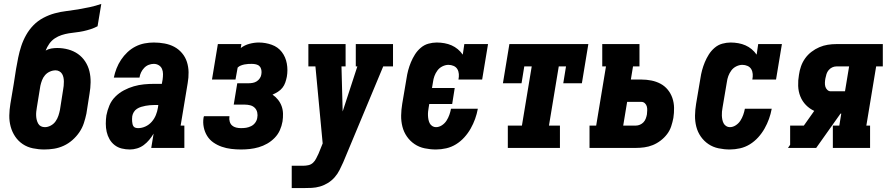

<svg xmlns="http://www.w3.org/2000/svg" viewBox="-20 -755 4540 980"><path d="M206 8Q177 8 148 2Q119 -4 96 -19.5Q73 -35 57.5 -58Q42 -81 34.5 -108.5Q27 -136 27.5 -165.5Q28 -195 33 -225L50 -326Q53 -345 56 -364.5Q59 -384 62 -403Q67 -432 73 -461.5Q79 -491 88.5 -520Q98 -549 113.5 -576.5Q129 -604 151 -626.5Q173 -649 201.5 -664Q230 -679 259.5 -687Q289 -695 318.5 -698.5Q348 -702 378 -707Q408 -712 438 -718.5Q468 -725 497 -735L478 -621Q461 -612 442.5 -606Q424 -600 405.5 -596Q387 -592 368.5 -590Q350 -588 331.5 -585Q313 -582 294.5 -576Q276 -570 259.5 -559Q243 -548 231.5 -531.5Q220 -515 213 -497Q227 -505 242 -507.5Q257 -510 272 -510Q301 -510 328.5 -502.5Q356 -495 378 -479.5Q400 -464 415 -441Q430 -418 436.5 -391Q443 -364 442.5 -335Q442 -306 437 -277L421 -175Q416 -151 408 -126.5Q400 -102 385 -80Q370 -58 349.5 -40Q329 -22 305 -11Q281 0 256 4Q231 8 206 8ZM209 -106Q224 -106 239 -114Q254 -122 263.5 -135.5Q273 -149 278 -164Q283 -179 286 -194L302 -296Q304 -306 305 -316.5Q306 -327 306 -338Q306 -349 304 -359Q302 -369 297 -377.5Q292 -386 283 -391Q274 -396 264 -396Q249 -396 234.5 -389.5Q220 -383 210 -371.5Q200 -360 194.5 -345.5Q189 -331 186 -317L168 -206Q166 -195 165 -184.5Q164 -174 164.5 -163.5Q165 -153 167.5 -143Q170 -133 175 -124Q180 -115 189 -110.5Q198 -106 209 -106Z M643 8Q622 8 601.5 3Q581 -2 565 -14.5Q549 -27 539 -44.5Q529 -62 524.5 -82Q520 -102 520 -123.5Q520 -145 523 -166Q528 -192 538.5 -217Q549 -242 568.5 -261.5Q588 -281 612.5 -294Q637 -307 663 -314.5Q689 -322 715 -324.5Q741 -327 767 -327H806L810 -349Q812 -363 812 -377Q812 -391 807 -403Q802 -415 790.5 -422Q779 -429 765 -429Q752 -429 739 -424Q726 -419 716 -408.5Q706 -398 700 -385.5Q694 -373 692 -359H561Q566 -383 575 -406Q584 -429 598 -450Q612 -471 630.5 -488.5Q649 -506 671.5 -517.5Q694 -529 718 -533.5Q742 -538 765 -538Q793 -538 820 -533Q847 -528 869.5 -516Q892 -504 909 -484Q926 -464 934 -439Q942 -414 942.5 -386.5Q943 -359 938 -331L902 -114H921V0H752L764 -73Q754 -56 741.5 -41Q729 -26 713.5 -14.5Q698 -3 679.5 2.5Q661 8 643 8ZM685 -101Q704 -101 722.5 -109.5Q741 -118 754.5 -133.5Q768 -149 775.5 -167.5Q783 -186 786 -205L788 -219H767Q756 -219 745 -218Q734 -217 723 -215Q712 -213 700.5 -209.5Q689 -206 679 -199.5Q669 -193 663 -183Q657 -173 655 -162Q654 -155 654 -148Q654 -141 654.5 -134.5Q655 -128 656.5 -121.5Q658 -115 661.5 -110Q665 -105 671.5 -103Q678 -101 685 -101Z M1210 8Q1185 8 1160 5Q1135 2 1112 -6Q1089 -14 1069.5 -27.5Q1050 -41 1037.5 -61Q1025 -81 1020 -105.5Q1015 -130 1019 -155Q1020 -156 1020 -158Q1020 -160 1021 -162H1151Q1151 -161 1151 -160.5Q1151 -160 1151 -159Q1149 -147 1152.5 -134.5Q1156 -122 1164.5 -114.5Q1173 -107 1185 -104Q1197 -101 1210 -101Q1225 -101 1237 -103Q1249 -105 1261.5 -111Q1274 -117 1282.5 -128.5Q1291 -140 1293 -153Q1296 -167 1293 -181Q1290 -195 1280.5 -204.5Q1271 -214 1257.5 -217.5Q1244 -221 1230 -221H1173L1191 -330H1248Q1259 -330 1270 -332Q1281 -334 1290.5 -340Q1300 -346 1306.5 -356Q1313 -366 1314 -376Q1316 -387 1314 -398Q1312 -409 1305 -416.5Q1298 -424 1287 -426.5Q1276 -429 1265 -429Q1256 -429 1246.5 -428.5Q1237 -428 1227.5 -426Q1218 -424 1209 -420.5Q1200 -417 1193 -410L1182 -349H1062L1092 -530H1212L1209 -510Q1229 -525 1253.5 -531.5Q1278 -538 1301 -538Q1335 -538 1367 -526.5Q1399 -515 1418.5 -489.5Q1438 -464 1444 -430.5Q1450 -397 1444 -363Q1441 -348 1436 -333.5Q1431 -319 1421.5 -307Q1412 -295 1398.5 -286.5Q1385 -278 1371 -272Q1387 -261 1399 -246Q1411 -231 1417.5 -213Q1424 -195 1424.5 -175Q1425 -155 1422 -135Q1418 -112 1408.5 -90.5Q1399 -69 1382 -51.5Q1365 -34 1344 -22Q1323 -10 1300.5 -3.5Q1278 3 1255.5 5.5Q1233 8 1210 8Z M1469 205V91H1528Q1541 91 1554.5 88Q1568 85 1578 75.5Q1588 66 1594 53.5Q1600 41 1606 29L1627 -23L1590 -416H1554V-530H1744V-416H1723L1729 -186L1804 -416H1796V-530H1986V-416H1936L1732 73Q1723 93 1713 113Q1703 133 1688 150Q1673 167 1653.5 179Q1634 191 1613 197Q1592 203 1571 204Q1550 205 1528 205Z M2205 8Q2176 8 2147.5 2Q2119 -4 2096 -19.5Q2073 -35 2057 -58Q2041 -81 2034 -108.5Q2027 -136 2027.5 -165.5Q2028 -195 2033 -225L2055 -355Q2058 -376 2063.5 -396.5Q2069 -417 2077.5 -437.5Q2086 -458 2098 -477Q2110 -496 2127.5 -511Q2145 -526 2166.5 -532Q2188 -538 2209 -538Q2229 -538 2248.5 -534.5Q2268 -531 2285 -523.5Q2302 -516 2316.5 -504Q2331 -492 2342 -476L2350 -530H2471L2441 -349H2320Q2323 -363 2322 -377Q2321 -391 2314.5 -402Q2308 -413 2295.5 -418.5Q2283 -424 2269 -424Q2254 -424 2238.5 -416.5Q2223 -409 2213 -395.5Q2203 -382 2197.5 -367Q2192 -352 2190 -336L2185 -306H2301L2288 -224H2171L2168 -206Q2166 -195 2165 -185Q2164 -175 2164.5 -164.5Q2165 -154 2167 -144Q2169 -134 2173.5 -125.5Q2178 -117 2186.5 -111.5Q2195 -106 2205 -106Q2221 -106 2235.5 -115.5Q2250 -125 2259 -139Q2268 -153 2273.5 -168.5Q2279 -184 2282 -200H2419Q2414 -173 2405 -148Q2396 -123 2382.5 -99Q2369 -75 2350 -54Q2331 -33 2307.5 -18.5Q2284 -4 2257.5 2Q2231 8 2205 8Z M2572 0V-114H2644L2694 -416H2656L2642 -330H2547L2580 -530H2983L2950 -330H2855L2869 -416H2832L2782 -114H2838V0Z M2989 0V-114H3023L3073 -416H3054V-530H3244V-416H3211L3200 -349H3254Q3280 -349 3305 -344Q3330 -339 3351.5 -327.5Q3373 -316 3388.5 -297Q3404 -278 3412 -254.5Q3420 -231 3420.5 -205Q3421 -179 3417 -153Q3413 -132 3406 -110.5Q3399 -89 3385 -70.5Q3371 -52 3352 -37.5Q3333 -23 3312 -14.5Q3291 -6 3269 -3Q3247 0 3226 0ZM3161 -114H3226Q3236 -114 3246.5 -118.5Q3257 -123 3264.5 -131Q3272 -139 3276 -149.5Q3280 -160 3282 -171Q3283 -181 3283.5 -191.5Q3284 -202 3281.5 -211.5Q3279 -221 3271.5 -228Q3264 -235 3254 -235H3181Z M3705 8Q3676 8 3647.5 2Q3619 -4 3596 -19.5Q3573 -35 3557 -58Q3541 -81 3534 -108.5Q3527 -136 3527.5 -165.5Q3528 -195 3533 -225L3555 -355Q3558 -376 3563.5 -396.5Q3569 -417 3577.5 -437.5Q3586 -458 3598 -477Q3610 -496 3627.5 -511Q3645 -526 3666.5 -532Q3688 -538 3709 -538Q3729 -538 3748.5 -534.5Q3768 -531 3785 -523.5Q3802 -516 3816.5 -504Q3831 -492 3842 -476L3850 -530H3971L3941 -349H3820Q3823 -363 3822 -377Q3821 -391 3814.5 -402Q3808 -413 3795.5 -418.5Q3783 -424 3769 -424Q3754 -424 3738.5 -416.5Q3723 -409 3713 -395.5Q3703 -382 3697.5 -367Q3692 -352 3690 -336L3668 -206Q3666 -195 3665 -185Q3664 -175 3664.5 -164.5Q3665 -154 3667 -144Q3669 -134 3673.5 -125.5Q3678 -117 3686.5 -111.5Q3695 -106 3705 -106Q3721 -106 3735.5 -115.5Q3750 -125 3759 -139Q3768 -153 3773.5 -168.5Q3779 -184 3782 -200H3919Q3914 -173 3905 -148Q3896 -123 3882.5 -99Q3869 -75 3850 -54Q3831 -33 3807.5 -18.5Q3784 -4 3757.5 2Q3731 8 3705 8Z M4002 0 4013 -16V-114H4083L4136 -189Q4112 -200 4093.5 -219Q4075 -238 4065 -263Q4055 -288 4054 -316.5Q4053 -345 4058 -373Q4061 -395 4068.5 -416.5Q4076 -438 4089.5 -457Q4103 -476 4122 -490.5Q4141 -505 4162 -514Q4183 -523 4205 -526.5Q4227 -530 4249 -530H4486V-416H4452L4402 -114H4421V0H4231V-114H4264L4274 -175H4270L4146 0ZM4220 -289H4293L4314 -416H4249Q4238 -416 4227.5 -411Q4217 -406 4209.5 -397Q4202 -388 4198.5 -377Q4195 -366 4193 -355Q4191 -345 4190.5 -334Q4190 -323 4192.5 -313.5Q4195 -304 4202.5 -296.5Q4210 -289 4220 -289Z"/></svg>

Font: Iosevka Slab Heavy Oblique
Style: Regular
Weight: 900
Italic angle: -9°
Monospace: yes
Designer: Belleve Invis
Foundry: Belleve Invis
Version: Version 11.1.1; ttfautohint (v1.8.3)